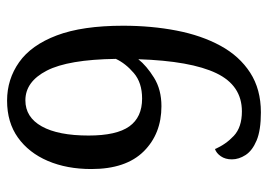

<svg xmlns="http://www.w3.org/2000/svg" viewBox="-130 -634 775 556"><g transform="rotate(-90 258.0 -356.5)"><path d="M210 11Q158 11 128.5 -1.5Q99 -14 86.5 -33.5Q74 -53 74 -73Q74 -92 83 -105Q92 -118 104 -122Q117 -91 142 -67.5Q167 -44 213 -44Q288 -44 323.5 -118Q359 -192 364 -344Q345 -320 310.5 -298.5Q276 -277 228 -277Q148 -277 97 -328.5Q46 -380 46 -480Q46 -551 69.5 -606Q93 -661 137 -692.5Q181 -724 244 -724Q306 -724 355.5 -689Q405 -654 433 -580Q461 -506 461 -388Q461 -306 447 -233.5Q433 -161 403 -106Q373 -51 325 -20Q277 11 210 11ZM250 -333Q296 -333 324 -357Q352 -381 365 -409Q363 -547 331 -609Q299 -671 245 -671Q196 -671 169.5 -623.5Q143 -576 143 -488Q143 -407 169.5 -370Q196 -333 250 -333Z"/></g></svg>

Font: Noto Serif Myanmar SemCond
Style: Regular
Weight: 400
Width: 4
Designer: Ben Mitchell and the Monotype Design Team
Foundry: Monotype Imaging Inc.
Version: Version 2.106; ttfautohint (v1.8.4.7-5d5b)